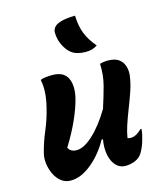

<svg xmlns="http://www.w3.org/2000/svg" viewBox="-121 -902 842 1000"><g transform="rotate(-15 300.0 -402.0)"><path d="M120 -537Q131 -542 148.5 -544Q166 -546 184 -546Q246 -546 266 -503.5Q286 -461 269 -394Q257 -347 230.5 -287.5Q204 -228 162 -160Q174 -135 207 -135Q246 -135 296 -181Q346 -227 394 -307Q414 -368 428.5 -423Q443 -478 440 -538Q460 -544 483 -544Q521 -544 541.5 -529Q562 -514 569.5 -490Q577 -466 574 -440Q569 -400 554.5 -357.5Q540 -315 523.5 -273.5Q507 -232 494 -192Q483 -159 478 -127Q486 -124 495 -124Q511 -124 526 -132.5Q541 -141 555 -155H561Q560 -145 558.5 -135Q557 -125 553 -111Q546 -82 538.5 -65Q531 -48 523 -34Q510 -12 485 -1Q460 10 431 10Q401 10 380.5 -12Q360 -34 352.5 -71Q345 -108 353 -155H346Q322 -111 288 -73.5Q254 -36 215 -13Q176 10 137 10Q107 10 85.5 -7Q64 -24 51 -51Q38 -78 34 -108.5Q30 -139 37 -165Q51 -221 74 -274.5Q97 -328 111 -386Q122 -429 124.5 -466Q127 -503 120 -537ZM379 -814Q381 -757 397 -716.5Q413 -676 448 -635Q433 -625 418.5 -621Q404 -617 384 -617Q337 -617 309 -638Q287 -655 271.5 -686Q256 -717 255 -751Q253 -783 284 -798Q304 -807 329 -810.5Q354 -814 379 -814Z"/></g></svg>

Font: Recursive Mn Csl St
Style: Bold Italic
Weight: 700
Italic angle: -15°
Monospace: yes
Version: Version 1.079;hotconv 1.0.112;makeotfexe 2.5.65598; ttfautoh